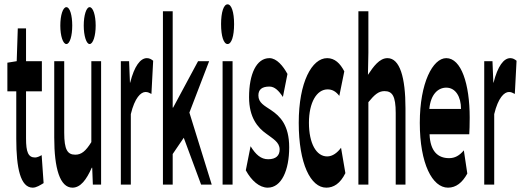

<svg xmlns="http://www.w3.org/2000/svg" viewBox="-20 -851 2401 885"><path d="M131 14C148 14 166 2 181 -7L172 -136C164 -131 151 -125 142 -125C110 -125 100 -150 100 -213V-430H173V-569H100V-720H62L57 -569L14 -562V-430H55V-211C55 -77 74 14 131 14Z M314 14C351 14 378 -22 403 -78H405L408 0H446V-569H401V-196C375 -154 355 -138 327 -138C291 -138 276 -161 276 -239V-569H230V-217C230 -75 256 14 314 14ZM258 -733C258 -686 270 -648 286 -648C302 -648 313 -686 313 -733C313 -781 302 -818 286 -818C270 -818 258 -781 258 -733ZM366 -733C366 -686 378 -648 393 -648C409 -648 421 -686 421 -733C421 -781 409 -818 393 -818C378 -818 366 -781 366 -733Z M537 -569V0H583V-325C601 -400 629 -427 651 -427C662 -427 668 -423 678 -418L686 -571C677 -578 669 -583 657 -583C627 -583 599 -546 580 -470H579L575 -569Z M731 -799V0H776V-141L827 -216L907 0H956L853 -332L944 -569H893L778 -355H776V-799Z M1006 -569V0H1052V-569ZM999 -740C999 -684 1011 -648 1029 -648C1047 -648 1059 -684 1059 -740C1059 -795 1047 -831 1029 -831C1011 -831 999 -795 999 -740Z M1214 14C1278 14 1313 -67 1313 -172C1313 -275 1270 -316 1230 -343C1199 -364 1171 -377 1171 -411C1171 -438 1187 -452 1222 -452C1246 -452 1265 -433 1284 -404L1305 -510C1285 -547 1255 -583 1222 -583C1162 -583 1128 -510 1128 -403C1128 -308 1169 -262 1207 -235C1237 -212 1269 -196 1269 -162C1269 -134 1252 -117 1216 -117C1183 -117 1159 -138 1135 -177L1113 -66C1139 -18 1176 14 1214 14Z M1484 14C1517 14 1548 -4 1572 -53L1552 -170C1535 -147 1513 -130 1488 -130C1438 -130 1404 -190 1404 -285C1404 -379 1440 -439 1490 -439C1511 -439 1528 -430 1544 -409L1567 -522C1548 -559 1523 -583 1488 -583C1418 -583 1357 -473 1357 -285C1357 -96 1412 14 1484 14Z M1632 -799V0H1678V-380C1705 -413 1724 -431 1752 -431C1788 -431 1804 -409 1804 -330V0H1849V-352C1849 -494 1823 -583 1766 -583C1729 -583 1701 -544 1676 -506L1678 -607V-799Z M2045 14C2082 14 2111 -9 2134 -51L2118 -158C2098 -134 2077 -122 2050 -122C1998 -122 1963 -154 1960 -232H2143C2144 -246 2145 -277 2145 -309C2145 -464 2106 -583 2037 -583C1975 -583 1915 -469 1915 -285C1915 -96 1973 14 2045 14ZM1959 -349C1965 -416 1999 -447 2037 -447C2080 -447 2105 -405 2105 -349Z M2212 -569V0H2258V-325C2276 -400 2304 -427 2326 -427C2337 -427 2343 -423 2353 -418L2361 -571C2352 -578 2344 -583 2332 -583C2302 -583 2274 -546 2255 -470H2254L2250 -569Z"/></svg>

Font: 寒蝉无机体 CompactMedium
Style: Regular
Weight: 500
Width: 3
Designer: ChillTanhei {Warren2060}; 
Source Han Sans {Ryoko NISHIZUKA 西塚涼子 (kana, bopomofo & ideographs); Paul D. Hunt (Latin, Gre
Foundry: ChillType&Adobe
Version: Version 1.000;Glyphs 3.1.1 (3135)